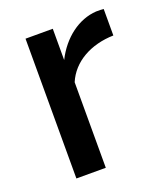

<svg xmlns="http://www.w3.org/2000/svg" viewBox="-105 -602 583 675"><g transform="rotate(-20 187.0 -264.0)"><path d="M360 -428V-527C353 -528 345 -528 332 -528C266 -524 204 -478 168 -406V-523H66V0H176V-320C204 -387 275 -426 360 -428Z"/></g></svg>

Font: FIGSv2-sans-serif SemiBold
Style: Regular
Weight: 600
Designer: Matt McInerney, Pablo Impallari, Rodrigo Fuenzalida,Mirko Velimirovic
Foundry: Matt McInerney, Pablo Impallari, Rodrigo Fuenzalida
Version: Version 4.021;hotconv 1.0.109;makeotfexe 2.5.65596